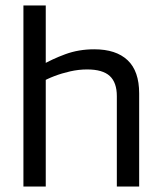

<svg xmlns="http://www.w3.org/2000/svg" viewBox="-20 -685 593 705"><path d="M66 0V-665H148V0ZM130 -382V-444Q171 -468 220 -486Q269 -504 326 -504Q406 -504 448.5 -464Q491 -424 491 -342V0H409V-332Q409 -382 383 -406Q357 -430 300 -430Q269 -430 238 -423Q207 -416 179.5 -405.5Q152 -395 130 -382Z"/></svg>

Font: Blinker
Style: Regular
Weight: 400
Designer: Juergen Huber
Foundry: supertype
Version: 1.017